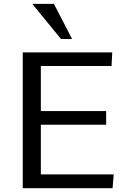

<svg xmlns="http://www.w3.org/2000/svg" viewBox="-20 -985 679 1005"><path d="M99.1 0V-710.9H567.4L564 -639.6H193.8V-403.8H535.6V-332H193.8V-72.3H575.2L569.3 0ZM299.3 -780.8 148.9 -964.8H262.2L357.4 -780.8Z"/></svg>

Font: Comme
Style: Regular
Weight: 400
Designer: Vernon Adams
Foundry: Vernon Adams
Version: Version 1.000;gftools[0.9.27]